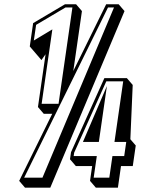

<svg xmlns="http://www.w3.org/2000/svg" viewBox="-20 -845 659 897"><path d="M448.7 -334 448.6 -333.6 448.3 -334ZM534.4 -825H476L322.4 -513.2L362.8 -793.2L335.5 -825H283.5L134.8 -737L119.1 -628L146.4 -596.2L173.6 -564.4L192.9 -591.6L157.3 -345L184.6 -313.2H223.9L69.6 0L96.9 31.8H214.9L561.7 -793.2ZM410.5 -69.2 400.6 0 427.8 31.8H530.8L545.3 -69.2H600.3L614.2 -165.2L589 -194.5L600 -448.2L572.7 -480H467.6L311.8 -134L307 -101L334.3 -69.2ZM138.1 -655.8 148.7 -728.8 285.8 -810H318.3L253.5 -360H174.5L224.6 -707.8ZM512.6 -810 178.4 -15H92.9L484.5 -810ZM528.9 -182H569.8L560.3 -116H505.3L490.7 -15H417.7L432.3 -116H324.2L326.5 -131.8L476.6 -465H555.6L514.8 -182ZM479.4 -443 367.5 -182 441.8 -182Z"/></svg>

Font: Blink
Style: 3DObl
Weight: 400
Designer: Mew Too
Foundry: Cannot Into Space Fonts
Version: Version 001.000